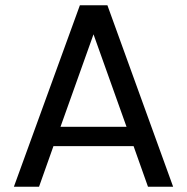

<svg xmlns="http://www.w3.org/2000/svg" viewBox="-20 -713 714 733"><path d="M390 -693 641 0H545L490 -155H184L129 0H33L285 -693ZM211 -229H463L337 -582Z"/></svg>

Font: Poppins
Style: Regular
Weight: 400
Designer: Ninad Kale (Devanagari), Jonny Pinhorn (Latin)
Version: Version 5.002